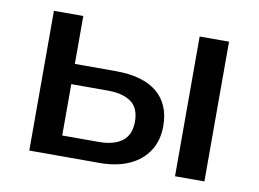

<svg xmlns="http://www.w3.org/2000/svg" viewBox="-60 -577 893 663"><g transform="rotate(10 386.5 -245.0)"><path d="M79 0V-490H182V-322H325Q421 -322 470.5 -281Q520 -240 520 -163Q520 -113 496.5 -76.5Q473 -40 429.5 -20Q386 0 325 0ZM182 -71H310Q363 -71 392 -93Q421 -115 421 -162Q421 -209 392 -230Q363 -251 310 -251H182ZM590 0V-490H693V0Z"/></g></svg>

Font: Nunito Sans 11pt SemiBold
Style: Regular
Weight: 600
Version: Version 3.101;gftools[0.9.27]